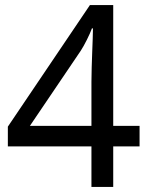

<svg xmlns="http://www.w3.org/2000/svg" viewBox="-20 -738 591 758"><path d="M341 -160H11V-238L335 -718H427V-241H531V-160H427V0H341ZM341 -241V-415Q341 -442 342 -472Q343 -502 344 -531Q345 -560 346 -585Q347 -610 347 -626H343Q336 -607 323 -581Q310 -555 299 -538L98 -241Z"/></svg>

Font: uhindi85
Style: Book
Weight: 400
Designer: Jelle Bosma - Monotype Design Team
Foundry: Monotype Imaging Inc.
Version: Version 2.003